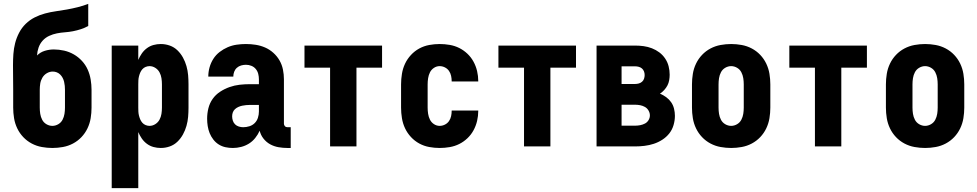

<svg xmlns="http://www.w3.org/2000/svg" viewBox="-20 -755 5040 990"><path d="M250 8Q223 8 195.5 3Q168 -2 143.5 -15Q119 -28 100 -48Q81 -68 69 -93Q57 -118 52.5 -145.5Q48 -173 48 -200V-292Q48 -323 47.5 -355Q47 -387 47 -419Q47 -448 49 -476.5Q51 -505 58 -532.5Q65 -560 78.5 -586Q92 -612 112.5 -632Q133 -652 158.5 -665Q184 -678 212 -685.5Q240 -693 268.5 -697Q297 -701 325 -706Q353 -711 381 -718Q409 -725 435 -735V-621Q417 -611 397 -604.5Q377 -598 356.5 -594Q336 -590 315 -588.5Q294 -587 273.5 -583Q253 -579 233.5 -570Q214 -561 200 -545.5Q186 -530 179 -510Q172 -490 171 -469Q188 -486 211 -493Q234 -500 257 -500Q284 -500 310.5 -494Q337 -488 360.5 -474.5Q384 -461 402.5 -441Q421 -421 432 -396.5Q443 -372 447.5 -345Q452 -318 452 -292V-200Q452 -173 447.5 -145.5Q443 -118 431 -93Q419 -68 400 -48Q381 -28 356.5 -15Q332 -2 304.5 3Q277 8 250 8ZM250 -106Q266 -106 280.5 -114.5Q295 -123 302.5 -137.5Q310 -152 312.5 -168Q315 -184 315 -200V-292Q315 -302 314 -312.5Q313 -323 310.5 -333.5Q308 -344 303 -353.5Q298 -363 290.5 -370.5Q283 -378 273 -382Q263 -386 252 -386Q236 -386 221.5 -377.5Q207 -369 198.5 -354.5Q190 -340 187.5 -324Q185 -308 185 -292V-200Q185 -184 187.5 -168Q190 -152 197.5 -137.5Q205 -123 219.5 -114.5Q234 -106 250 -106Z M556 215V-520H693V-446Q700 -463 711 -479Q722 -495 737.5 -506.5Q753 -518 771.5 -523Q790 -528 809 -528Q833 -528 855.5 -520Q878 -512 895 -495.5Q912 -479 923.5 -458Q935 -437 941.5 -414Q948 -391 950 -367.5Q952 -344 952 -320V-200Q952 -176 950 -152.5Q948 -129 941.5 -106Q935 -83 923.5 -62Q912 -41 895 -24.5Q878 -8 855.5 0Q833 8 809 8Q790 8 771.5 3Q753 -2 737.5 -13.5Q722 -25 711 -41Q700 -57 693 -74V215ZM751 -106Q767 -106 781 -115Q795 -124 802.5 -138Q810 -152 812.5 -168Q815 -184 815 -200V-320Q815 -336 812.5 -352Q810 -368 802.5 -382Q795 -396 781 -405Q767 -414 751 -414Q741 -414 731 -410Q721 -406 714 -398Q707 -390 703 -380.5Q699 -371 696.5 -361Q694 -351 693.5 -340.5Q693 -330 693 -320V-200Q693 -190 693.5 -179.5Q694 -169 696.5 -159Q699 -149 703 -139.5Q707 -130 714 -122Q721 -114 731 -110Q741 -106 751 -106Z M1181 8Q1161 8 1142.5 4Q1124 0 1108 -10Q1092 -20 1080 -35.5Q1068 -51 1061 -68.5Q1054 -86 1051 -105Q1048 -124 1048 -143Q1048 -170 1054.5 -196.5Q1061 -223 1076.5 -245Q1092 -267 1115 -282Q1138 -297 1163.5 -306Q1189 -315 1215.5 -318Q1242 -321 1269 -321H1315V-346Q1315 -360 1311.5 -374Q1308 -388 1299 -399Q1290 -410 1276.5 -415.5Q1263 -421 1248 -421Q1236 -421 1223.5 -417.5Q1211 -414 1201.5 -405.5Q1192 -397 1187.5 -385Q1183 -373 1183 -360H1054Q1054 -384 1060.5 -407.5Q1067 -431 1080 -451.5Q1093 -472 1112.5 -487Q1132 -502 1154 -511.5Q1176 -521 1200 -524.5Q1224 -528 1248 -528Q1274 -528 1299 -524Q1324 -520 1347 -510Q1370 -500 1389.5 -482.5Q1409 -465 1421.5 -443Q1434 -421 1439 -396Q1444 -371 1444 -346V-117Q1444 -110 1449 -104.5Q1454 -99 1462 -99H1479V8H1462Q1439 8 1416 4Q1393 0 1373 -11Q1353 -22 1338.5 -40.5Q1324 -59 1319 -81Q1310 -61 1296 -43.5Q1282 -26 1263.5 -14.5Q1245 -3 1223.5 2.5Q1202 8 1181 8ZM1234 -99Q1250 -99 1266 -104Q1282 -109 1293.5 -120.5Q1305 -132 1310 -148Q1315 -164 1315 -180V-214H1269Q1259 -214 1249 -213Q1239 -212 1229 -210Q1219 -208 1209 -203.5Q1199 -199 1191.5 -192Q1184 -185 1180.5 -175.5Q1177 -166 1177 -155Q1177 -144 1180.5 -133Q1184 -122 1192 -114Q1200 -106 1211.5 -102.5Q1223 -99 1234 -99Z M1682 0V-406H1550V-520H1950V-406H1818V0Z M2247 8Q2220 8 2193 3Q2166 -2 2142 -15Q2118 -28 2099 -48.5Q2080 -69 2068.5 -93.5Q2057 -118 2052.5 -145.5Q2048 -173 2048 -200V-320Q2048 -347 2052.5 -374.5Q2057 -402 2068.5 -426.5Q2080 -451 2099 -471.5Q2118 -492 2142 -505Q2166 -518 2193 -523Q2220 -528 2247 -528Q2273 -528 2299 -523.5Q2325 -519 2348 -507.5Q2371 -496 2390 -478Q2409 -460 2421.5 -437Q2434 -414 2440 -388.5Q2446 -363 2446 -337V-335H2309V-336Q2309 -350 2306 -364Q2303 -378 2295 -389.5Q2287 -401 2274 -407.5Q2261 -414 2247 -414Q2231 -414 2217.5 -405Q2204 -396 2197 -382Q2190 -368 2187.5 -352Q2185 -336 2185 -320V-200Q2185 -184 2187.5 -168Q2190 -152 2197 -138Q2204 -124 2217.5 -115Q2231 -106 2247 -106Q2261 -106 2274 -112.5Q2287 -119 2295 -130.5Q2303 -142 2306 -156Q2309 -170 2309 -184V-185H2446V-183Q2446 -157 2440 -131.5Q2434 -106 2421.5 -83Q2409 -60 2390 -42Q2371 -24 2348 -12.5Q2325 -1 2299 3.5Q2273 8 2247 8Z M2682 0V-406H2550V-520H2950V-406H2818V0Z M3056 0V-520H3255Q3277 -520 3299 -517Q3321 -514 3341.5 -506Q3362 -498 3379.5 -485Q3397 -472 3409.5 -453.5Q3422 -435 3427.5 -413.5Q3433 -392 3433 -370Q3433 -356 3430.5 -341.5Q3428 -327 3421.5 -314.5Q3415 -302 3405 -291Q3395 -280 3383 -272Q3400 -265 3415 -254Q3430 -243 3440.5 -228Q3451 -213 3455.5 -194.5Q3460 -176 3460 -158Q3460 -134 3453 -110Q3446 -86 3431 -67Q3416 -48 3395 -34.5Q3374 -21 3351 -13.5Q3328 -6 3303.5 -3Q3279 0 3255 0ZM3185 -322H3255Q3264 -322 3273.5 -324.5Q3283 -327 3290.5 -333.5Q3298 -340 3301 -349.5Q3304 -359 3304 -368Q3304 -378 3300.5 -387Q3297 -396 3290 -402Q3283 -408 3273.5 -410.5Q3264 -413 3255 -413H3185ZM3185 -107H3255Q3268 -107 3281 -109.5Q3294 -112 3305.5 -118Q3317 -124 3324 -135.5Q3331 -147 3331 -160Q3331 -173 3324 -185Q3317 -197 3305.5 -203.5Q3294 -210 3281 -212.5Q3268 -215 3255 -215H3185Z M3750 8Q3723 8 3695.5 3Q3668 -2 3643.5 -15Q3619 -28 3600 -48Q3581 -68 3569 -93Q3557 -118 3552.5 -145.5Q3548 -173 3548 -200V-320Q3548 -347 3552.5 -374.5Q3557 -402 3569 -427Q3581 -452 3600 -472Q3619 -492 3643.5 -505Q3668 -518 3695.5 -523Q3723 -528 3750 -528Q3777 -528 3804.5 -523Q3832 -518 3856.5 -505Q3881 -492 3900 -472Q3919 -452 3931 -427Q3943 -402 3947.5 -374.5Q3952 -347 3952 -320V-200Q3952 -173 3947.5 -145.5Q3943 -118 3931 -93Q3919 -68 3900 -48Q3881 -28 3856.5 -15Q3832 -2 3804.5 3Q3777 8 3750 8ZM3750 -106Q3766 -106 3780.5 -114.5Q3795 -123 3802.5 -137.5Q3810 -152 3812.5 -168Q3815 -184 3815 -200V-320Q3815 -336 3812.5 -352Q3810 -368 3802.5 -382.5Q3795 -397 3780.5 -405.5Q3766 -414 3750 -414Q3734 -414 3719.5 -405.5Q3705 -397 3697.5 -382.5Q3690 -368 3687.5 -352Q3685 -336 3685 -320V-200Q3685 -184 3687.5 -168Q3690 -152 3697.5 -137.5Q3705 -123 3719.5 -114.5Q3734 -106 3750 -106Z M4182 0V-406H4050V-520H4450V-406H4318V0Z M4750 8Q4723 8 4695.5 3Q4668 -2 4643.5 -15Q4619 -28 4600 -48Q4581 -68 4569 -93Q4557 -118 4552.5 -145.5Q4548 -173 4548 -200V-320Q4548 -347 4552.5 -374.5Q4557 -402 4569 -427Q4581 -452 4600 -472Q4619 -492 4643.5 -505Q4668 -518 4695.5 -523Q4723 -528 4750 -528Q4777 -528 4804.5 -523Q4832 -518 4856.5 -505Q4881 -492 4900 -472Q4919 -452 4931 -427Q4943 -402 4947.5 -374.5Q4952 -347 4952 -320V-200Q4952 -173 4947.5 -145.5Q4943 -118 4931 -93Q4919 -68 4900 -48Q4881 -28 4856.5 -15Q4832 -2 4804.5 3Q4777 8 4750 8ZM4750 -106Q4766 -106 4780.5 -114.5Q4795 -123 4802.5 -137.5Q4810 -152 4812.5 -168Q4815 -184 4815 -200V-320Q4815 -336 4812.5 -352Q4810 -368 4802.5 -382.5Q4795 -397 4780.5 -405.5Q4766 -414 4750 -414Q4734 -414 4719.5 -405.5Q4705 -397 4697.5 -382.5Q4690 -368 4687.5 -352Q4685 -336 4685 -320V-200Q4685 -184 4687.5 -168Q4690 -152 4697.5 -137.5Q4705 -123 4719.5 -114.5Q4734 -106 4750 -106Z"/></svg>

Font: Iosevka SS18 Heavy
Style: Regular
Weight: 900
Monospace: yes
Designer: Belleve Invis
Foundry: Belleve Invis
Version: Version 25.1.1; ttfautohint (v1.8.4)